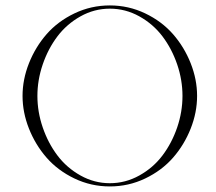

<svg xmlns="http://www.w3.org/2000/svg" viewBox="-20 -669 781 694"><path d="M377 -6.8Q433.6 -6.8 483.6 -34.7Q533.7 -62.5 567.4 -107.2Q601.1 -151.9 620.4 -208.3Q639.6 -264.6 639.6 -322.3Q639.6 -379.9 620.4 -436.3Q601.1 -492.7 567.4 -537.4Q533.7 -582 483.6 -609.9Q433.6 -637.7 377 -637.7Q320.8 -637.7 271 -609.9Q221.2 -582 187.5 -537.4Q153.8 -492.7 134.5 -436.3Q115.2 -379.9 115.2 -322.3Q115.2 -264.6 134.5 -208.3Q153.8 -151.9 187.5 -107.2Q221.2 -62.5 271 -34.7Q320.8 -6.8 377 -6.8ZM84.7 -204.1Q61.5 -262.7 61.5 -322.3Q61.5 -381.8 84.7 -440.4Q107.9 -499 148.4 -545.4Q189 -591.8 249 -620.6Q309.1 -649.4 377 -649.4Q444.8 -649.4 504.9 -620.6Q564.9 -591.8 605.5 -545.4Q646 -499 669.2 -440.4Q692.4 -381.8 692.4 -322.3Q692.4 -262.7 669.2 -204.1Q646 -145.5 605.5 -99.1Q564.9 -52.7 504.9 -23.9Q444.8 4.9 377 4.9Q309.1 4.9 249 -23.9Q189 -52.7 148.4 -99.1Q107.9 -145.5 84.7 -204.1Z"/></svg>

Font: Elaris
Style: Regular
Weight: 500
Version: Version 1.0